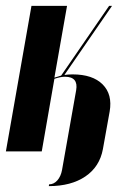

<svg xmlns="http://www.w3.org/2000/svg" viewBox="-46 -515 462 653"><path d="M182 -495 139 -251Q145 -253 151 -254.5Q157 -256 162 -258L325 -495H335L173 -260Q179 -261 186 -261.5Q193 -262 201 -262Q269 -262 303 -228Q337 -194 327 -136L304 -8Q293 52 244.5 85Q196 118 120 118L121 112Q137 112 149 98.5Q161 85 165 63L213 -208Q221 -254 175 -254Q160 -254 139 -247L96 0H-26L61 -495Z"/></svg>

Font: Moniqa Black Ita Display
Style: Italic
Weight: 900
Italic angle: -10°
Designer: Rajesh Rajput
Foundry: Rajesh Rajput
Version: Version 1.000